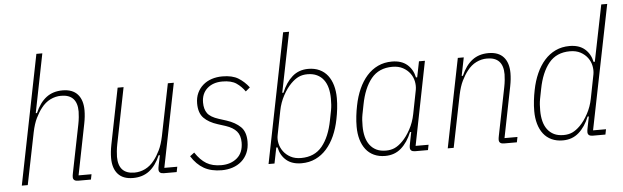

<svg xmlns="http://www.w3.org/2000/svg" viewBox="-48 -911 3547 1093"><g transform="rotate(-5 1725.5 -364.0)"><path d="M186 -740H220L153 -404H160Q185 -462 223 -491Q261 -520 316 -520Q373 -520 402 -487.5Q431 -455 431 -396Q431 -379 429 -360Q427 -341 423 -321L365 -30H439L433 0H360Q331 0 331 -23Q331 -32 334 -46L389 -320Q393 -340 395 -360Q397 -380 397 -392Q397 -490 305 -490Q273 -490 243.5 -475.5Q214 -461 191 -431Q173 -408 157.5 -376.5Q142 -345 132 -297L72 0H38Z M664 -508 600 -188Q596 -168 594 -148Q592 -128 592 -116Q592 -18 684 -18Q716 -18 745.5 -32.5Q775 -47 798 -77Q816 -100 831.5 -131.5Q847 -163 857 -211L917 -508H951L855 -30H929L923 0H850Q821 0 821 -23Q821 -32 824 -46L836 -104H829Q804 -46 766 -17Q728 12 673 12Q616 12 587 -20.5Q558 -53 558 -112Q558 -129 560 -148Q562 -167 566 -187L630 -508Z M1180 12Q1120 12 1078.5 -11.5Q1037 -35 1007 -83L1032 -102Q1061 -58 1095 -37.5Q1129 -17 1180 -17Q1235 -17 1270.5 -47.5Q1306 -78 1306 -136Q1306 -176 1286 -199.5Q1266 -223 1224 -237L1180 -251Q1129 -267 1101 -295.5Q1073 -324 1073 -379Q1073 -412 1085 -438Q1097 -464 1118 -482.5Q1139 -501 1167.5 -510.5Q1196 -520 1229 -520Q1286 -520 1320 -499Q1354 -478 1380 -444L1355 -423Q1335 -452 1306.5 -471.5Q1278 -491 1227 -491Q1173 -491 1140 -461.5Q1107 -432 1107 -381Q1107 -343 1124 -319.5Q1141 -296 1188 -281L1232 -267Q1281 -251 1310.5 -222.5Q1340 -194 1340 -138Q1340 -101 1327.5 -73Q1315 -45 1293 -26Q1271 -7 1242 2.5Q1213 12 1180 12Z M1596 -740H1630L1561 -397H1568Q1591 -454 1628.5 -487Q1666 -520 1720 -520Q1756 -520 1784 -507Q1812 -494 1830.5 -470Q1849 -446 1858.5 -413Q1868 -380 1868 -340Q1868 -310 1864.5 -279.5Q1861 -249 1855 -220Q1845 -169 1826 -126.5Q1807 -84 1779.5 -53Q1752 -22 1716 -5Q1680 12 1636 12Q1582 12 1549.5 -15.5Q1517 -43 1507 -90H1500L1482 0H1448ZM1636 -18Q1713 -18 1756.5 -71Q1800 -124 1818 -218L1829 -274Q1832 -290 1833 -305.5Q1834 -321 1834 -340Q1834 -373 1827 -400.5Q1820 -428 1805 -448Q1790 -468 1767 -479Q1744 -490 1713 -490Q1685 -490 1663 -480Q1641 -470 1618 -447Q1593 -422 1571.5 -382.5Q1550 -343 1541 -297L1514 -160Q1509 -137 1514.5 -112Q1520 -87 1535.5 -66Q1551 -45 1576 -31.5Q1601 -18 1636 -18Z M2286 0Q2257 0 2257 -23Q2257 -32 2260 -46L2273 -111H2266Q2243 -54 2205.5 -21Q2168 12 2114 12Q2078 12 2050 -1Q2022 -14 2003.5 -38Q1985 -62 1975.5 -95Q1966 -128 1966 -168Q1966 -198 1969.5 -228.5Q1973 -259 1979 -288Q1989 -339 2008 -381.5Q2027 -424 2054.5 -455Q2082 -486 2118 -503Q2154 -520 2198 -520Q2252 -520 2284.5 -492.5Q2317 -465 2327 -418H2334L2352 -508H2386L2291 -30H2365L2359 0ZM2121 -18Q2149 -18 2171 -28Q2193 -38 2216 -61Q2241 -86 2262.5 -125.5Q2284 -165 2293 -211L2320 -348Q2324 -371 2319 -396Q2314 -421 2298.5 -442Q2283 -463 2258 -476.5Q2233 -490 2198 -490Q2121 -490 2077.5 -437Q2034 -384 2016 -290L2005 -234Q2002 -218 2001 -202.5Q2000 -187 2000 -168Q2000 -135 2007 -107.5Q2014 -80 2029 -60Q2044 -40 2066.5 -29Q2089 -18 2121 -18Z M2472 0 2574 -508H2608L2587 -404H2594Q2619 -462 2657 -491Q2695 -520 2750 -520Q2807 -520 2836 -487.5Q2865 -455 2865 -396Q2865 -379 2863 -360Q2861 -341 2857 -321L2799 -30H2873L2867 0H2794Q2765 0 2765 -23Q2765 -32 2768 -46L2823 -320Q2827 -340 2829 -360Q2831 -380 2831 -392Q2831 -490 2739 -490Q2707 -490 2677.5 -475.5Q2648 -461 2625 -431Q2607 -408 2591.5 -376.5Q2576 -345 2566 -297L2506 0Z M3300 0Q3272 0 3272 -23Q3272 -32 3275 -46L3288 -111H3281Q3258 -54 3220.5 -21Q3183 12 3129 12Q3093 12 3065 -1Q3037 -14 3018.5 -38Q3000 -62 2990.5 -95Q2981 -128 2981 -168Q2981 -198 2984.5 -228.5Q2988 -259 2994 -288Q3004 -339 3023 -381.5Q3042 -424 3069.5 -455Q3097 -486 3133 -503Q3169 -520 3213 -520Q3267 -520 3299.5 -492.5Q3332 -465 3342 -418H3349L3414 -740H3448L3305 -30H3379L3373 0ZM3136 -18Q3164 -18 3186 -28Q3208 -38 3231 -61Q3256 -86 3277.5 -125.5Q3299 -165 3308 -211L3335 -348Q3339 -371 3334 -396Q3329 -421 3313.5 -442Q3298 -463 3273 -476.5Q3248 -490 3213 -490Q3136 -490 3092.5 -437Q3049 -384 3031 -290L3020 -234Q3017 -218 3016 -202.5Q3015 -187 3015 -168Q3015 -135 3022 -107.5Q3029 -80 3044 -60Q3059 -40 3081.5 -29Q3104 -18 3136 -18Z"/></g></svg>

Font: IBM Plex Sans Cond ExtLt
Style: Italic
Weight: 200
Width: 3
Italic angle: -11°
Designer: Mike Abbink, Paul van der Laan, Pieter van Rosmalen
Foundry: Bold Monday
Version: Version 1.3